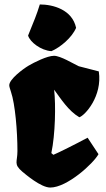

<svg xmlns="http://www.w3.org/2000/svg" viewBox="-20 -841 480 871"><path d="M81.5 -62C94.7 -51.3 165 9.8 208 9.8C284.7 9.8 403.8 -99.6 426.8 -141.6L377.4 -216.3C322.8 -187 245.6 -148.4 222.2 -138.7L212.9 -146.5C231 -231.9 233.4 -363.8 225.6 -434.1C255.9 -393.1 290 -338.4 339.8 -309.1C364.7 -316.4 445.3 -404.3 428.2 -517.1L337.4 -540.5C313 -551.8 254.4 -587.9 225.1 -587.9C194.3 -587.9 134.8 -558.1 109.4 -543C84 -527.8 22 -481.9 22 -454.1C22 -447.8 25.4 -438 29.8 -424.3C48.8 -368.7 59.1 -246.1 59.1 -155.8C59.1 -105 40.5 -97.2 81.5 -62ZM213.4 -608.9C253.9 -626.5 306.2 -669.9 325.2 -714.8C307.6 -797.4 220.7 -820.8 160.6 -820.8C145.5 -771.5 135.3 -749 107.4 -679.7C116.2 -649.9 166 -611.8 213.4 -608.9Z"/></svg>

Font: Fruktur
Style: Regular
Weight: 400
Designer: Viktoriya Grabowska
Foundry: Viktoriya Grabowska
Version: Version 1.002